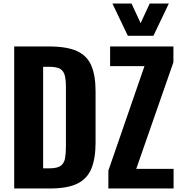

<svg xmlns="http://www.w3.org/2000/svg" viewBox="-20 -1075 1037 1095"><path d="M61 0V-810H259Q362 -810 419.5 -783.5Q477 -757 501 -700.5Q525 -644 525 -556V-261Q525 -171 501 -113Q477 -55 420.5 -27.5Q364 0 263 0ZM226 -115H261Q307 -115 326.5 -129.5Q346 -144 351 -172.5Q356 -201 356 -243V-577Q356 -619 349.5 -644.5Q343 -670 323.5 -682Q304 -694 260 -694H226ZM598 0V-102L804 -698H608V-810H969V-720L757 -112H970V0ZM709 -871 621 -1055H730L782 -943L834 -1055H943L855 -871Z"/></svg>

Font: Oswald SemiBold
Style: Regular
Weight: 600
Designer: Vernon Adams
Foundry: Vernon Adams
Version: Version 4.100; ttfautohint (v1.8.1.43-b0c9)